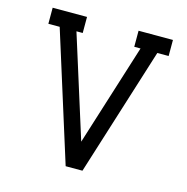

<svg xmlns="http://www.w3.org/2000/svg" viewBox="-104 -798 871 896"><g transform="rotate(15 332.0 -349.5)"><path d="M96.2 -621.1H41.5V-698.7H207.5V-621.1H177.2L332 -129.4L486.8 -621.1H456.5V-698.7H622.6V-621.1H567.9L372.6 0H291.5Z"/></g></svg>

Font: Turpis
Style: Regular
Weight: 400
Designer: GGBotNet
Foundry: f0n7
Version: 1.00